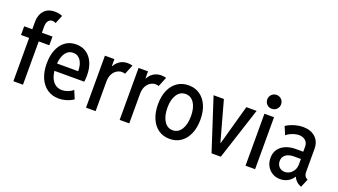

<svg xmlns="http://www.w3.org/2000/svg" viewBox="-64 -1294 3231 1836"><g transform="rotate(20 1552.0 -376.5)"><path d="M22.9 -440.4V-528.8H311V-440.4ZM105.5 0V-602.1Q105.5 -648.9 122.1 -684.8Q138.7 -720.7 171.1 -741Q203.6 -761.2 252 -761.2Q274.9 -761.2 294.7 -757.1Q314.5 -752.9 329.6 -745.6L294.4 -659.7Q287.1 -666 277.6 -668.2Q268.1 -670.4 259.8 -670.4Q235.8 -670.4 219.5 -650.6Q203.1 -630.9 203.1 -593.8V0Z M567.9 7.8Q500.5 7.8 450.9 -26.1Q401.4 -60.1 374 -122.3Q346.7 -184.6 346.7 -269Q346.7 -349.1 371.3 -409.4Q396 -469.7 441.9 -503.2Q487.8 -536.6 551.8 -536.6Q611.8 -536.6 655.8 -506.6Q699.7 -476.6 724.1 -421.6Q748.5 -366.7 748.5 -293Q748.5 -273.9 747.1 -257.3Q745.6 -240.7 744.1 -227.5H421.9V-301.8H655.3Q655.3 -370.1 627.7 -410.6Q600.1 -451.2 551.3 -451.2Q514.6 -451.2 489.5 -428Q464.4 -404.8 451.4 -363.5Q438.5 -322.3 438.5 -267.6Q438.5 -209.5 453.9 -167.2Q469.2 -125 498.8 -101.8Q528.3 -78.6 569.8 -78.6Q597.7 -78.6 627.7 -89.6Q657.7 -100.6 680.7 -121.1L715.8 -37.6Q686 -16.6 646.5 -4.4Q606.9 7.8 567.9 7.8Z M844.7 0V-528.8H940.9V-457.5H955.1L928.7 -424.3Q938.5 -454.6 958.3 -480.2Q978 -505.9 1007.3 -521.2Q1036.6 -536.6 1075.7 -536.6Q1089.8 -536.6 1104.7 -534.2Q1119.6 -531.7 1124.5 -529.3L1084.5 -432.1Q1080.6 -434.1 1070.6 -436Q1060.5 -438 1049.8 -438Q1026.9 -438 1001.7 -423.6Q976.6 -409.2 959.5 -377.9Q942.4 -346.7 942.4 -296.4V0Z M1187 0V-528.8H1283.2V-457.5H1297.4L1271 -424.3Q1280.8 -454.6 1300.5 -480.2Q1320.3 -505.9 1349.6 -521.2Q1378.9 -536.6 1418 -536.6Q1432.1 -536.6 1447 -534.2Q1461.9 -531.7 1466.8 -529.3L1426.8 -432.1Q1422.9 -434.1 1412.8 -436Q1402.8 -438 1392.1 -438Q1369.1 -438 1344 -423.6Q1318.8 -409.2 1301.8 -377.9Q1284.7 -346.7 1284.7 -296.4V0Z M1696.3 7.8Q1630.4 7.8 1581.8 -26.1Q1533.2 -60.1 1506.6 -122.1Q1480 -184.1 1480 -267.1Q1480 -348.6 1506.6 -409.4Q1533.2 -470.2 1581.8 -503.4Q1630.4 -536.6 1696.3 -536.6Q1762.2 -536.6 1810.5 -503.2Q1858.9 -469.7 1885.5 -409.2Q1912.1 -348.6 1912.1 -267.1Q1912.1 -183.6 1885.5 -121.8Q1858.9 -60.1 1810.5 -26.1Q1762.2 7.8 1696.3 7.8ZM1696.3 -80.1Q1751.5 -80.1 1783.7 -130.6Q1815.9 -181.2 1815.9 -267.1Q1815.9 -350.1 1783.7 -399.4Q1751.5 -448.7 1696.3 -448.7Q1641.1 -448.7 1608.6 -399.4Q1576.2 -350.1 1576.2 -267.1Q1576.2 -181.6 1608.6 -130.9Q1641.1 -80.1 1696.3 -80.1Z M2122.1 0 1950.2 -528.8H2055.2L2132.8 -248L2167.5 -123H2170.9L2205.6 -248L2283.7 -528.8H2388.2L2216.3 0Z M2467.8 0V-528.8H2565.4V0ZM2516.6 -597.2Q2486.8 -597.2 2466.6 -617.4Q2446.3 -637.7 2446.3 -667.5Q2446.3 -697.3 2466.6 -717.5Q2486.8 -737.8 2516.6 -737.8Q2546.4 -737.8 2566.7 -717.5Q2586.9 -697.3 2586.9 -667.5Q2586.9 -637.7 2566.7 -617.4Q2546.4 -597.2 2516.6 -597.2Z M2820.8 7.8Q2775.4 7.8 2740.5 -13.4Q2705.6 -34.7 2686 -70.8Q2666.5 -106.9 2666.5 -151.4Q2666.5 -228.5 2721.7 -271.5Q2776.9 -314.5 2866.2 -314.5H2957.5V-241.7H2873Q2820.8 -241.7 2790 -219Q2759.3 -196.3 2759.3 -155.3Q2759.3 -118.2 2781.7 -95.2Q2804.2 -72.3 2838.9 -72.3Q2866.2 -72.3 2890.1 -86.9Q2914.1 -101.6 2928.7 -127.7Q2943.4 -153.8 2943.4 -189V-250L2940.9 -276.9V-367.2Q2940.9 -405.8 2915 -428Q2889.2 -450.2 2850.6 -450.2Q2818.8 -450.2 2783.2 -436.8Q2747.6 -423.3 2724.1 -402.8L2689 -484.9Q2722.7 -507.8 2769.5 -522.2Q2816.4 -536.6 2860.8 -536.6Q2938.5 -536.6 2985.6 -493.9Q3032.7 -451.2 3032.7 -377V-142.6Q3032.7 -118.7 3040.5 -104.2Q3048.3 -89.8 3062.5 -82L3071.3 -77.1L3035.6 7.8L3022.5 2Q2991.7 -12.2 2972.7 -37.1Q2953.6 -62 2951.7 -84L2971.2 -65.9H2933.6L2963.9 -83Q2945.8 -42.5 2908.2 -17.3Q2870.6 7.8 2820.8 7.8Z"/></g></svg>

Font: Reddit Sans Condensed Medium
Style: Regular
Weight: 500
Designer: Stephen Hutchings
Foundry: Reddit
Version: Version 1.014